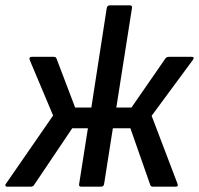

<svg xmlns="http://www.w3.org/2000/svg" viewBox="-35 -703 749 723"><path d="M-8 0Q-13 0 -14.5 -4Q-16 -8 -12 -12L165 -268L77 -477Q73 -489 85 -489H167Q176 -489 178 -482L248 -298H309L367 -673Q369 -683 379 -683H453Q464 -683 462 -673L403 -298H460L588 -483Q592 -489 602 -489H687Q699 -489 691 -477L536 -267L633 -12Q638 0 626 0H542Q533 0 531 -6L456 -220H390L357 -10Q355 0 346 0H271Q261 0 263 -10L296 -220H237L93 -6Q89 0 80 0Z"/></svg>

Font: Sofia Sans Semi Condensed SemiBold
Style: Italic
Weight: 600
Italic angle: -9°
Version: Version 4.100